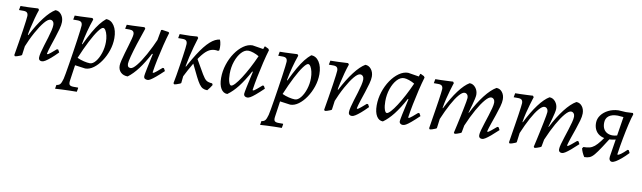

<svg xmlns="http://www.w3.org/2000/svg" viewBox="-41 -984 5799 1733"><g transform="rotate(10 2858.5 -117.5)"><path d="M321 12Q290 12 290 -17Q290 -35 297.5 -66Q305 -97 316.5 -133.5Q328 -170 339.5 -207.5Q351 -245 358.5 -277Q366 -309 366 -330Q366 -348 356.5 -359.5Q347 -371 332 -371Q310 -371 278 -333Q246 -295 209 -228Q172 -161 136 -72L140 -210L159 -199Q211 -300 263.5 -368.5Q316 -437 362 -464Q394 -464 416 -436.5Q438 -409 438 -368Q438 -342 427.5 -303.5Q417 -265 402.5 -221.5Q388 -178 374.5 -137Q361 -96 354 -64L357 -60Q362 -60 368.5 -63.5Q375 -67 390.5 -80Q406 -93 436 -119L448 -118L461 -94Q426 -58 398.5 -34.5Q371 -11 352 0.5Q333 12 321 12ZM73 9 66 0Q76 -59 86 -120Q96 -181 104 -234.5Q112 -288 116.5 -324Q121 -360 121 -368Q121 -389 111 -398.5Q101 -408 78 -408H37L44 -446Q69 -446 114.5 -447.5Q160 -449 206 -452L215 -440Q202 -403 189.5 -357Q177 -311 167 -266Q157 -221 152 -186L151 -132L135 -14Q135 -11 122.5 -5.5Q110 0 95.5 4.5Q81 9 73 9Z M487 199Q510 197 521 183.5Q532 170 542 133Q545 121 552 82.5Q559 44 567.5 -10Q576 -64 585 -122Q594 -180 601.5 -233Q609 -286 613.5 -322.5Q618 -359 618 -368Q618 -389 608 -398.5Q598 -408 575 -408H534L541 -446Q562 -446 591 -447Q620 -448 650 -449.5Q680 -451 703 -452L712 -440Q672 -326 650 -205L654 -202Q689 -275 717.5 -324.5Q746 -374 772.5 -407.5Q799 -441 827 -464Q872 -464 900.5 -420.5Q929 -377 929 -307Q929 -250 910.5 -194.5Q892 -139 861 -93Q830 -47 792.5 -19.5Q755 8 717 8L622 -5L601 140Q597 168 606 178.5Q615 189 643 189H684L685 195L679 228Q648 228 611.5 229Q575 230 541 231.5Q507 233 481 235ZM814 -381Q799 -381 770.5 -342.5Q742 -304 706.5 -235Q671 -166 633 -75Q660 -62 693.5 -54Q727 -46 750 -46Q777 -46 802.5 -77.5Q828 -109 844 -158Q860 -207 860 -259Q860 -291 853.5 -319Q847 -347 836.5 -364Q826 -381 814 -381Z M1107 12Q1067 12 1043 -11Q1019 -34 1019 -72Q1019 -89 1026.5 -120.5Q1034 -152 1045 -189.5Q1056 -227 1067 -264Q1078 -301 1085.5 -330Q1093 -359 1093 -372Q1093 -408 1051 -408H1010L1018 -446Q1039 -446 1068 -447Q1097 -448 1127 -449.5Q1157 -451 1180 -452L1189 -440Q1161 -361 1138.5 -290.5Q1116 -220 1103 -170Q1090 -120 1090 -102Q1090 -84 1097 -75.5Q1104 -67 1120 -67Q1140 -67 1173 -107Q1206 -147 1245.5 -218Q1285 -289 1325 -381L1313 -220L1289 -228Q1244 -142 1199 -82.5Q1154 -23 1107 12ZM1290 12Q1254 12 1254 -16Q1254 -22 1257 -39Q1260 -56 1266 -85.5Q1272 -115 1281 -157.5Q1290 -200 1302 -255L1303 -294L1332 -453L1341 -456L1401 -447L1408 -439Q1392 -387 1375.5 -320.5Q1359 -254 1345 -187Q1331 -120 1323 -64L1326 -60Q1331 -60 1337.5 -63.5Q1344 -67 1359.5 -80Q1375 -93 1405 -119L1417 -118L1430 -94Q1389 -55 1361.5 -32Q1334 -9 1317 1.5Q1300 12 1290 12Z M1586 -49 1559 -68Q1626 -203 1680.5 -288.5Q1735 -374 1781.5 -415.5Q1828 -457 1870 -460Q1878 -441 1881 -415.5Q1884 -390 1881 -364L1871 -357Q1836 -364 1805.5 -353.5Q1775 -343 1743.5 -308.5Q1712 -274 1674 -211Q1636 -148 1586 -49ZM1532 9 1525 0Q1531 -30 1538.5 -73Q1546 -116 1553 -163Q1560 -210 1566.5 -253Q1573 -296 1576.5 -327Q1580 -358 1580 -368Q1580 -389 1570 -398.5Q1560 -408 1537 -408H1496L1503 -446Q1560 -446 1600.5 -447.5Q1641 -449 1665 -452L1674 -440Q1662 -402 1648.5 -354Q1635 -306 1624 -257.5Q1613 -209 1606 -169L1620 -161L1603 -101L1594 -14Q1594 -11 1581.5 -5.5Q1569 0 1554.5 4.5Q1540 9 1532 9ZM1836 10Q1812 10 1794.5 1Q1777 -8 1761 -30.5Q1745 -53 1725 -93L1667 -212L1698 -257L1774 -125Q1797 -86 1815 -73.5Q1833 -61 1869 -59L1876 -45Q1867 -30 1857.5 -17Q1848 -4 1836 10Z M2242 -60Q2247 -60 2253.5 -63.5Q2260 -67 2275.5 -80Q2291 -93 2321 -119L2333 -118L2346 -94Q2302 -52 2274.5 -29Q2247 -6 2231 3Q2215 12 2202 12Q2188 12 2179 4.5Q2170 -3 2170 -15Q2170 -26 2181.5 -81.5Q2193 -137 2213 -225L2207 -227Q2158 -137 2113 -79.5Q2068 -22 2020 12Q1983 12 1961.5 -23.5Q1940 -59 1940 -122Q1940 -184 1959.5 -244.5Q1979 -305 2012 -353.5Q2045 -402 2086 -431Q2127 -460 2169 -460L2269 -444L2278 -469L2283 -470L2314 -455L2322 -443Q2306 -390 2290 -322.5Q2274 -255 2260.5 -187.5Q2247 -120 2239 -64ZM2041 -69Q2054 -69 2076.5 -93.5Q2099 -118 2126.5 -160.5Q2154 -203 2183 -257.5Q2212 -312 2239 -373Q2216 -387 2188 -396.5Q2160 -406 2141 -406Q2107 -406 2077 -373Q2047 -340 2028.5 -286.5Q2010 -233 2010 -171Q2010 -127 2019 -98Q2028 -69 2041 -69Z M2366 199Q2389 197 2400 183.5Q2411 170 2421 133Q2424 121 2431 82.5Q2438 44 2446.5 -10Q2455 -64 2464 -122Q2473 -180 2480.5 -233Q2488 -286 2492.5 -322.5Q2497 -359 2497 -368Q2497 -389 2487 -398.5Q2477 -408 2454 -408H2413L2420 -446Q2441 -446 2470 -447Q2499 -448 2529 -449.5Q2559 -451 2582 -452L2591 -440Q2551 -326 2529 -205L2533 -202Q2568 -275 2596.5 -324.5Q2625 -374 2651.5 -407.5Q2678 -441 2706 -464Q2751 -464 2779.5 -420.5Q2808 -377 2808 -307Q2808 -250 2789.5 -194.5Q2771 -139 2740 -93Q2709 -47 2671.5 -19.5Q2634 8 2596 8L2501 -5L2480 140Q2476 168 2485 178.5Q2494 189 2522 189H2563L2564 195L2558 228Q2527 228 2490.5 229Q2454 230 2420 231.5Q2386 233 2360 235ZM2693 -381Q2678 -381 2649.5 -342.5Q2621 -304 2585.5 -235Q2550 -166 2512 -75Q2539 -62 2572.5 -54Q2606 -46 2629 -46Q2656 -46 2681.5 -77.5Q2707 -109 2723 -158Q2739 -207 2739 -259Q2739 -291 2732.5 -319Q2726 -347 2715.5 -364Q2705 -381 2693 -381Z M3161 12Q3130 12 3130 -17Q3130 -35 3137.5 -66Q3145 -97 3156.5 -133.5Q3168 -170 3179.5 -207.5Q3191 -245 3198.5 -277Q3206 -309 3206 -330Q3206 -348 3196.5 -359.5Q3187 -371 3172 -371Q3150 -371 3118 -333Q3086 -295 3049 -228Q3012 -161 2976 -72L2980 -210L2999 -199Q3051 -300 3103.5 -368.5Q3156 -437 3202 -464Q3234 -464 3256 -436.5Q3278 -409 3278 -368Q3278 -342 3267.5 -303.5Q3257 -265 3242.5 -221.5Q3228 -178 3214.5 -137Q3201 -96 3194 -64L3197 -60Q3202 -60 3208.5 -63.5Q3215 -67 3230.5 -80Q3246 -93 3276 -119L3288 -118L3301 -94Q3266 -58 3238.5 -34.5Q3211 -11 3192 0.5Q3173 12 3161 12ZM2913 9 2906 0Q2916 -59 2926 -120Q2936 -181 2944 -234.5Q2952 -288 2956.5 -324Q2961 -360 2961 -368Q2961 -389 2951 -398.5Q2941 -408 2918 -408H2877L2884 -446Q2909 -446 2954.5 -447.5Q3000 -449 3046 -452L3055 -440Q3042 -403 3029.5 -357Q3017 -311 3007 -266Q2997 -221 2992 -186L2991 -132L2975 -14Q2975 -11 2962.5 -5.5Q2950 0 2935.5 4.5Q2921 9 2913 9Z M3668 -60Q3673 -60 3679.5 -63.5Q3686 -67 3701.5 -80Q3717 -93 3747 -119L3759 -118L3772 -94Q3728 -52 3700.5 -29Q3673 -6 3657 3Q3641 12 3628 12Q3614 12 3605 4.5Q3596 -3 3596 -15Q3596 -26 3607.5 -81.5Q3619 -137 3639 -225L3633 -227Q3584 -137 3539 -79.5Q3494 -22 3446 12Q3409 12 3387.5 -23.5Q3366 -59 3366 -122Q3366 -184 3385.5 -244.5Q3405 -305 3438 -353.5Q3471 -402 3512 -431Q3553 -460 3595 -460L3695 -444L3704 -469L3709 -470L3740 -455L3748 -443Q3732 -390 3716 -322.5Q3700 -255 3686.5 -187.5Q3673 -120 3665 -64ZM3467 -69Q3480 -69 3502.5 -93.5Q3525 -118 3552.5 -160.5Q3580 -203 3609 -257.5Q3638 -312 3665 -373Q3642 -387 3614 -396.5Q3586 -406 3567 -406Q3533 -406 3503 -373Q3473 -340 3454.5 -286.5Q3436 -233 3436 -171Q3436 -127 3445 -98Q3454 -69 3467 -69Z M4392 -60Q4397 -60 4403.5 -63.5Q4410 -67 4425.5 -80Q4441 -93 4472 -119L4484 -118L4497 -94Q4459 -58 4431 -34.5Q4403 -11 4384.5 0.5Q4366 12 4355 12Q4324 12 4324 -17Q4324 -35 4332.5 -65.5Q4341 -96 4353 -133Q4365 -170 4377 -207.5Q4389 -245 4397.5 -277.5Q4406 -310 4406 -330Q4406 -348 4396.5 -359.5Q4387 -371 4372 -371Q4351 -371 4319 -334Q4287 -297 4250 -231.5Q4213 -166 4176 -79L4164 -14Q4164 -11 4151.5 -5.5Q4139 0 4124.5 4.5Q4110 9 4102 9L4095 0Q4095 0 4100 -21.5Q4105 -43 4112.5 -77Q4120 -111 4128.5 -151Q4137 -191 4144.5 -228.5Q4152 -266 4157 -293.5Q4162 -321 4162 -330Q4162 -348 4152.5 -359.5Q4143 -371 4128 -371Q4108 -371 4078.5 -337Q4049 -303 4015.5 -241.5Q3982 -180 3948 -99L3937 -14Q3937 -11 3924.5 -5.5Q3912 0 3897.5 4.5Q3883 9 3875 9L3868 0Q3868 0 3872 -24.5Q3876 -49 3882 -88Q3888 -127 3895.5 -172Q3903 -217 3909 -258.5Q3915 -300 3919 -330Q3923 -360 3923 -368Q3923 -389 3913 -398.5Q3903 -408 3880 -408H3839L3846 -446Q3869 -446 3896.5 -447Q3924 -448 3949.5 -449Q3975 -450 3991.5 -451Q4008 -452 4008 -452L4017 -440Q4017 -440 4010.5 -419.5Q4004 -399 3994 -365Q3984 -331 3973.5 -288.5Q3963 -246 3956 -202L3959 -199Q4010 -301 4061 -369Q4112 -437 4158 -464Q4190 -464 4212.5 -436.5Q4235 -409 4235 -371Q4235 -358 4229 -330.5Q4223 -303 4214.5 -273.5Q4206 -244 4200 -223Q4194 -202 4194 -202L4197 -199Q4247 -297 4301 -366.5Q4355 -436 4404 -464Q4436 -464 4457 -437.5Q4478 -411 4478 -371Q4478 -344 4467 -305Q4456 -266 4441 -222.5Q4426 -179 4411.5 -137.5Q4397 -96 4389 -64Z M5124 -60Q5129 -60 5135.5 -63.5Q5142 -67 5157.5 -80Q5173 -93 5204 -119L5216 -118L5229 -94Q5191 -58 5163 -34.5Q5135 -11 5116.5 0.5Q5098 12 5087 12Q5056 12 5056 -17Q5056 -35 5064.5 -65.5Q5073 -96 5085 -133Q5097 -170 5109 -207.5Q5121 -245 5129.5 -277.5Q5138 -310 5138 -330Q5138 -348 5128.5 -359.5Q5119 -371 5104 -371Q5083 -371 5051 -334Q5019 -297 4982 -231.5Q4945 -166 4908 -79L4896 -14Q4896 -11 4883.5 -5.5Q4871 0 4856.5 4.5Q4842 9 4834 9L4827 0Q4827 0 4832 -21.5Q4837 -43 4844.5 -77Q4852 -111 4860.5 -151Q4869 -191 4876.5 -228.5Q4884 -266 4889 -293.5Q4894 -321 4894 -330Q4894 -348 4884.5 -359.5Q4875 -371 4860 -371Q4840 -371 4810.5 -337Q4781 -303 4747.5 -241.5Q4714 -180 4680 -99L4669 -14Q4669 -11 4656.5 -5.5Q4644 0 4629.5 4.5Q4615 9 4607 9L4600 0Q4600 0 4604 -24.5Q4608 -49 4614 -88Q4620 -127 4627.5 -172Q4635 -217 4641 -258.5Q4647 -300 4651 -330Q4655 -360 4655 -368Q4655 -389 4645 -398.5Q4635 -408 4612 -408H4571L4578 -446Q4601 -446 4628.5 -447Q4656 -448 4681.5 -449Q4707 -450 4723.5 -451Q4740 -452 4740 -452L4749 -440Q4749 -440 4742.5 -419.5Q4736 -399 4726 -365Q4716 -331 4705.5 -288.5Q4695 -246 4688 -202L4691 -199Q4742 -301 4793 -369Q4844 -437 4890 -464Q4922 -464 4944.5 -436.5Q4967 -409 4967 -371Q4967 -358 4961 -330.5Q4955 -303 4946.5 -273.5Q4938 -244 4932 -223Q4926 -202 4926 -202L4929 -199Q4979 -297 5033 -366.5Q5087 -436 5136 -464Q5168 -464 5189 -437.5Q5210 -411 5210 -371Q5210 -344 5199 -305Q5188 -266 5173 -222.5Q5158 -179 5143.5 -137.5Q5129 -96 5121 -64Z M5545 12Q5531 12 5523.5 -0.5Q5516 -13 5519 -32L5582 -429L5613 -401L5525 -408Q5472 -408 5443.5 -386Q5415 -364 5415 -322Q5415 -258 5460.5 -234.5Q5506 -211 5576 -239L5582 -204Q5531 -185 5487.5 -183.5Q5444 -182 5411.5 -196Q5379 -210 5361 -239Q5343 -268 5343 -309Q5343 -348 5367 -380.5Q5391 -413 5432 -433.5Q5473 -454 5523 -456L5592 -452L5656 -455L5661 -443Q5649 -409 5635 -349Q5621 -289 5607 -215Q5593 -141 5582 -64L5585 -60Q5595 -60 5615 -74.5Q5635 -89 5666 -119L5677 -118L5689 -94Q5657 -60 5629 -36.5Q5601 -13 5580 -0.5Q5559 12 5545 12ZM5292 13Q5268 -24 5259 -61L5269 -75Q5301 -75 5324.5 -81Q5348 -87 5369.5 -104.5Q5391 -122 5417 -156L5466 -224L5503 -208L5436 -104Q5404 -55 5382.5 -29.5Q5361 -4 5341 4.5Q5321 13 5292 13Z"/></g></svg>

Font: Alegreya
Style: Italic
Weight: 400
Italic angle: -7°
Designer: Juan Pablo del Peral
Foundry: Huerta Tipografica
Version: Version 2.009